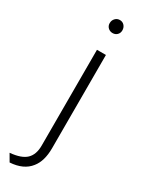

<svg xmlns="http://www.w3.org/2000/svg" viewBox="-262 -737 749 984"><g transform="rotate(30 113.0 -244.5)"><path d="M88 -662Q88 -679 99 -690.5Q110 -702 126 -702Q142 -702 152.5 -690.5Q163 -679 163 -662Q163 -646 152.5 -635.5Q142 -625 126 -625Q110 -625 99 -635.5Q88 -646 88 -662ZM-24 170Q43 164 71.5 136.5Q100 109 100 56V-511H153V41Q153 117 119 159Q81 208 1 213Z"/></g></svg>

Font: Overpass ExtraLight
Style: Regular
Weight: 200
Designer: Delve Withrington, Thomas Jockin
Foundry: Delve Fonts
Version: Version 3.000;DELV;Overpass